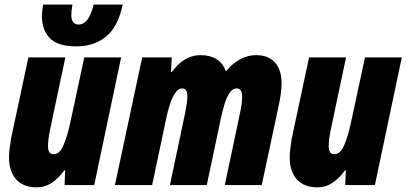

<svg xmlns="http://www.w3.org/2000/svg" viewBox="-20 -802 1761 832"><path d="M139.2 9.8Q80.6 9.8 49.8 -25.1Q19 -60.1 19 -120.1Q19 -137.2 21.7 -158.2Q24.4 -179.2 27.8 -201.2L103 -553.2H263.2L198.2 -246.1Q188 -197.3 188 -168.9Q188 -152.3 193.4 -143.1Q198.7 -133.8 212.9 -133.8Q238.8 -133.8 255.4 -173.3Q272 -212.9 284.2 -269L345.2 -553.2H504.9L388.2 0H259.8L262.2 -64H258.8Q234.9 -30.3 205.1 -10.3Q175.3 9.8 139.2 9.8ZM312 -601.1Q230 -601.1 195.8 -636.7Q161.6 -672.4 161.6 -733.9Q161.6 -742.2 163.3 -756.1Q165 -770 167 -782.2H293.9Q289.1 -755.4 289.1 -736.8Q289.1 -695.8 320.8 -695.8Q365.2 -695.8 385.7 -782.2H511.7Q491.7 -686 439.7 -643.6Q387.7 -601.1 312 -601.1Z M478 0 596.2 -553.2H724.1L721.2 -490.2H725.1Q748 -523.4 779.8 -543.2Q811.5 -563 848.1 -563Q932.1 -563 958 -495.1H961.4Q985.8 -525.9 1019.5 -544.4Q1053.2 -563 1089.4 -563Q1143.1 -563 1171.6 -531Q1200.2 -499 1200.2 -440.9Q1200.2 -405.3 1189.5 -353L1114.3 0H954.1L1019 -307.1Q1029.3 -353.5 1029.3 -381.8Q1029.3 -418.9 1006.3 -418.9Q987.3 -418.9 974.1 -398.4Q960.9 -377.9 952.4 -348.6Q943.8 -319.3 938 -293L876 0H716.3L781.2 -307.1Q785.6 -328.6 788.8 -349.6Q792 -370.6 792 -383.8Q792 -418.9 770 -418.9Q752.4 -418.9 738.8 -398.4Q725.1 -377.9 715.8 -348.6Q706.5 -319.3 701.2 -293L639.2 0Z M1355.5 9.8Q1296.9 9.8 1266.1 -25.1Q1235.4 -60.1 1235.4 -120.1Q1235.4 -137.2 1238 -158.2Q1240.7 -179.2 1244.1 -201.2L1319.3 -553.2H1479.5L1414.6 -246.1Q1404.3 -197.3 1404.3 -168.9Q1404.3 -152.3 1409.7 -143.1Q1415 -133.8 1429.2 -133.8Q1455.1 -133.8 1471.7 -173.3Q1488.3 -212.9 1500.5 -269L1561.5 -553.2H1721.2L1604.5 0H1476.1L1478.5 -64H1475.1Q1451.2 -30.3 1421.4 -10.3Q1391.6 9.8 1355.5 9.8Z"/></svg>

Font: Open Sans Condensed ExtraBold
Style: Italic
Weight: 800
Width: 3
Italic angle: -12°
Designer: Monotype Design Team
Foundry: Monotype Imaging Inc.
Version: Version 3.003; ttfautohint (v1.8.4)